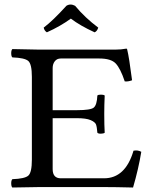

<svg xmlns="http://www.w3.org/2000/svg" viewBox="-20 -834 680 856"><path d="M323.2 -342.8Q384.3 -342.8 398.2 -354.5Q412.1 -366.2 414.1 -408.2Q418 -412.1 429.9 -412.1Q441.9 -412.1 446.8 -408.2Q444.8 -366.2 444.8 -326.2Q444.8 -274.4 446.8 -242.2Q441.9 -238.3 429.9 -238Q418 -237.8 414.1 -242.2Q412.1 -268.1 408 -279.1Q403.8 -290 383.8 -298.6Q363.8 -307.1 323.2 -307.1H214.8V-80.1Q214.8 -39.1 251 -39.1H443.8Q539.1 -39.1 575.2 -162.1Q594.2 -166 609.9 -157.2Q597.7 -82 573.2 2Q493.2 0 444.8 0H154.8Q84 1 35.2 2Q30.3 -2 30 -15.9Q29.8 -29.8 35.2 -35.2Q90.3 -37.1 106.2 -51Q122.1 -64.9 122.1 -122.1V-491.2Q122.1 -548.3 106 -562.3Q89.8 -576.2 35.2 -578.1Q30.3 -582 30 -595.9Q29.8 -609.9 35.2 -615.2L153.8 -612.8H494.1Q520 -612.8 543 -617.2Q546.9 -617.2 546.9 -613.8Q555.7 -578.6 568.8 -476.1Q549.8 -469.2 536.1 -471.2Q517.1 -528.3 496.1 -550.8Q475.1 -573.2 422.9 -573.2H251Q233.9 -573.2 224.4 -561Q214.8 -548.8 214.8 -530.8V-342.8ZM314.9 -808.1Q358.9 -754.9 418 -710.9Q413.1 -694.8 401.9 -689.9Q336.9 -719.7 295.9 -751Q249 -716.8 189 -689.9Q177.7 -696.8 174.8 -710.9Q215.8 -741.7 275.9 -808.1Q293.9 -819.3 314.9 -808.1Z"/></svg>

Font: Linux Libertine Mono
Style: Mono
Weight: 400
Designer: Philipp H. Poll
Foundry: Philipp H. Poll
Version: Version 5.1.7 ; ttfautohint (v0.9)